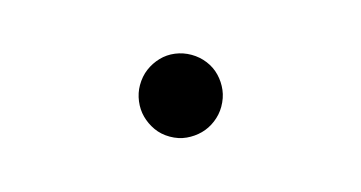

<svg xmlns="http://www.w3.org/2000/svg" viewBox="-35 -246 669 356"><g transform="rotate(15 300.0 -68.5)"><path d="M222 -68Q222 -85 228 -99Q234 -113 244.5 -124Q255 -135 269.5 -141Q284 -147 300 -147Q316 -147 330.5 -141Q345 -135 355.5 -124Q366 -113 372 -99Q378 -85 378 -68Q378 -53 372 -38.5Q366 -24 355.5 -13.5Q345 -3 331 3.5Q317 10 300 10Q283 10 269 3.5Q255 -3 244.5 -13.5Q234 -24 228 -38.5Q222 -53 222 -68Z"/></g></svg>

Font: Maple Mono NL Light
Style: Regular
Weight: 300
Monospace: yes
Designer: subframe7536
Version: Version 7.000